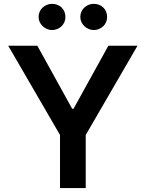

<svg xmlns="http://www.w3.org/2000/svg" viewBox="-20 -961 745 981"><path d="M22 -727.3H170.8L348.7 -405.5H355.8L533.7 -727.3H682.5L418 -271.3V0H286.6V-271.3ZM459.2 -941.4Q473.7 -941.4 486.2 -936.4Q498.6 -931.5 507.8 -922.6Q517 -913.7 522.2 -901.3Q527.3 -888.8 527.3 -874.3Q527.3 -860.1 522 -847.8Q516.7 -835.6 507.3 -826.7Q497.9 -817.8 485.4 -812.7Q473 -807.5 459.2 -807.5Q445.3 -807.5 432.9 -812.9Q420.5 -818.2 411 -827.2Q401.6 -836.3 396 -848.4Q390.3 -860.4 390.3 -874.3Q390.3 -888.8 395.8 -901.1Q401.3 -913.4 410.7 -922.2Q420.1 -931.1 432.5 -936.3Q445 -941.4 459.2 -941.4ZM246.1 -941.4Q260.7 -941.4 273.1 -936.4Q285.5 -931.5 294.7 -922.6Q304 -913.7 309.1 -901.3Q314.3 -888.8 314.3 -874.3Q314.3 -860.1 308.9 -847.8Q303.6 -835.6 294.2 -826.7Q284.8 -817.8 272.4 -812.7Q259.9 -807.5 246.1 -807.5Q232.2 -807.5 219.8 -812.9Q207.4 -818.2 198 -827.2Q188.6 -836.3 182.9 -848.4Q177.2 -860.4 177.2 -874.3Q177.2 -888.8 182.7 -901.1Q188.2 -913.4 197.6 -922.2Q207 -931.1 219.5 -936.3Q231.9 -941.4 246.1 -941.4Z"/></svg>

Font: Inter P Semi Bold
Style: Regular
Weight: 600
Designer: Rasmus Andersson
Foundry: rsms
Version: Version 3.018;git-588b23468